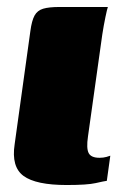

<svg xmlns="http://www.w3.org/2000/svg" viewBox="-20 -525 355 550"><path d="M171 5Q83 5 47.5 -21Q12 -47 22 -112L67 -436Q71 -466 79 -480.5Q87 -495 103.5 -500Q120 -505 151 -505H289Q287 -500 282 -476Q277 -452 273 -426L232 -134Q227 -100 234 -86.5Q241 -73 265 -73Q276 -73 285 -75.5Q294 -78 296 -79L286 -7Q278 -6 254 -0.5Q230 5 171 5Z"/></svg>

Font: Genos Black
Style: Italic
Weight: 900
Italic angle: -8°
Version: Version 1.010